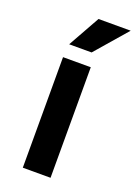

<svg xmlns="http://www.w3.org/2000/svg" viewBox="-142 -794 605 852"><g transform="rotate(20 161.0 -367.5)"><path d="M80 0V-522H211V0ZM86 -585 170 -735H322L192 -585Z"/></g></svg>

Font: Radio Canada SemiBold
Style: Regular
Weight: 600
Designer: Charles Daoud, Etienne Aubert Bonn, Alexandre Saumier Demers, Jacques Le Bailly
Foundry: Radio-Canada
Version: Version 2.104; ttfautohint (v1.8.4.7-5d5b);gftools[0.9.28.de